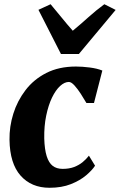

<svg xmlns="http://www.w3.org/2000/svg" viewBox="-20 -879 568 909"><path d="M214.5 10Q128.5 10 77.5 -47.5Q26.5 -105 25 -217.5Q24 -279.5 43 -340.5Q62 -401.5 100.8 -452.2Q139.5 -503 199.2 -533.5Q259 -564 339.5 -564Q369 -564 404.5 -559.5Q440 -555 464.5 -545L425 -391.5H389Q377.5 -411.5 362.5 -434.8Q347.5 -458 332.5 -474.5Q317.5 -491 306 -491Q285.5 -491 264.5 -471.8Q243.5 -452.5 226.2 -416.8Q209 -381 198.8 -331.8Q188.5 -282.5 189.5 -223.5Q191 -171.5 201 -139.8Q211 -108 229.5 -93.8Q248 -79.5 276.5 -79.5Q307.5 -79.5 330.5 -88.2Q353.5 -97 370.8 -111Q388 -125 401 -142L430 -94.5Q416.5 -73.5 387.8 -49Q359 -24.5 315.5 -7.2Q272 10 214.5 10ZM268.5 -623.5 162 -832.5 219.5 -859Q244.5 -829.5 270.8 -797Q297 -764.5 324.5 -733.5Q362 -764.5 398 -797Q434 -829.5 474 -859L527.5 -832L353.5 -623.5Z"/></svg>

Font: Merriweather 28pt Black
Style: Italic
Weight: 900
Italic angle: -7.8°
Version: Version 2.101